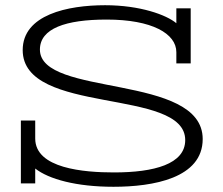

<svg xmlns="http://www.w3.org/2000/svg" viewBox="-20 -703 853 736"><path d="M115 0V-57C167 -16 273 13 415 13C567 13 757 -20 757 -170C757 -423 133 -329 133 -513C133 -594 232 -628 389 -628C563 -628 656 -574 656 -503V-460H711V-671H656V-614C618 -646 517 -683 383 -683C240 -683 67 -647 67 -511C67 -259 690 -369 690 -166C690 -74 571 -42 417 -42C302 -42 115 -57 115 -172V-241H60V0Z"/></svg>

Font: Stint Ultra Expanded
Style: Regular
Weight: 400
Width: 7
Designer: Astigmatic (AOETI)
Foundry: Astigmatic (AOETI)
Version: Version 1.000